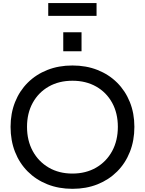

<svg xmlns="http://www.w3.org/2000/svg" viewBox="-20 -1176 912 1208"><path d="M436 12Q349.5 12 278 -16.5Q206.5 -45 154.5 -97Q102.5 -149 74.5 -220.5Q46.5 -292 46.5 -378Q46.5 -463 74.8 -533.8Q103 -604.5 154.8 -656Q206.5 -707.5 278 -735.8Q349.5 -764 435.5 -764Q522 -764 593.5 -735.8Q665 -707.5 716.8 -656Q768.5 -604.5 797 -533.8Q825.5 -463 825.5 -378Q825.5 -292 797.2 -220.5Q769 -149 717 -97Q665 -45 593.8 -16.5Q522.5 12 436 12ZM435.5 -84Q520.5 -84 585 -121.5Q649.5 -159 685.5 -225.2Q721.5 -291.5 721.5 -378Q721.5 -464 685.5 -529.5Q649.5 -595 585 -631.5Q520.5 -668 436 -668Q351 -668 286.8 -631.5Q222.5 -595 186.2 -529.5Q150 -464 150 -378Q150 -291.5 186.2 -225.2Q222.5 -159 286.8 -121.5Q351 -84 435.5 -84ZM378 -973H493V-853.5H378ZM587.5 -1156.5V-1076H283.5V-1156.5Z"/></svg>

Font: Hepta Slab Medium
Style: Regular
Weight: 500
Designer: Michael LaGattuta
Foundry: Michael LaGattuta
Version: Version 1.102